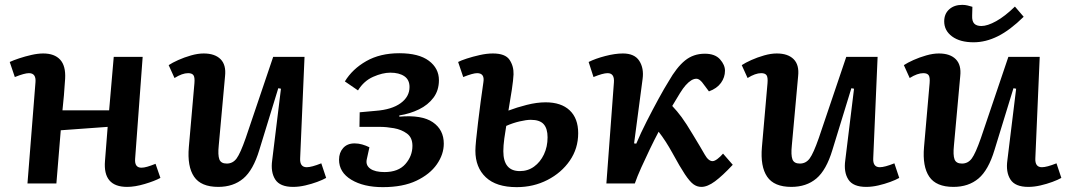

<svg xmlns="http://www.w3.org/2000/svg" viewBox="-20 -755 4397 790"><path d="M423 -233 230 -219 212 0H93L126 -417Q129 -454 99 -454Q81 -454 41 -438L20 -500Q35 -507 59 -515Q83 -523 109.5 -529Q136 -535 158 -535Q204 -535 227.5 -509.5Q251 -484 248 -431Q246 -397 243 -362.5Q240 -328 237 -301H429L448 -521H567L536 -102Q533 -65 562 -65Q572 -65 586 -69Q600 -73 620 -81L640 -23Q616 -10 575.5 2Q535 14 503 14Q403 14 412 -93Z M674 -487Q689 -497 713.5 -508Q738 -519 766 -527Q794 -535 818 -535Q864 -535 887.5 -511.5Q911 -488 906 -442L880 -156Q876 -117 882.5 -99.5Q889 -82 913 -82Q938 -82 953.5 -103Q969 -124 991 -187L1104 -521H1233L1215 -104Q1213 -67 1242 -67Q1262 -67 1302 -83L1322 -23Q1308 -15 1285 -6.5Q1262 2 1236 8Q1210 14 1186 14Q1132 14 1112.5 -16.5Q1093 -47 1100 -96L1136 -390L1125 -392L1047 -138Q1022 -55 981 -20.5Q940 14 878 14Q807 14 778.5 -28Q750 -70 757 -150L780 -413Q782 -437 776 -445.5Q770 -454 754 -454Q730 -454 698 -434Z M1555 15Q1476 15 1425.5 -15.5Q1375 -46 1375 -98Q1375 -127 1392 -146Q1409 -165 1439 -165Q1455 -165 1470.5 -160.5Q1486 -156 1500 -149L1489 -99Q1484 -75 1503.5 -61Q1523 -47 1562 -47Q1619 -47 1648 -80Q1677 -113 1677 -155Q1677 -189 1654.5 -205.5Q1632 -222 1601 -227.5Q1570 -233 1543 -233H1459L1460 -293L1526 -299Q1592 -304 1628.5 -330.5Q1665 -357 1665 -397Q1665 -427 1643.5 -441.5Q1622 -456 1586 -456Q1554 -456 1515.5 -439Q1477 -422 1453 -383L1399 -420Q1430 -471 1487 -503.5Q1544 -536 1623 -536Q1703 -536 1744.5 -505Q1786 -474 1786 -425Q1786 -383 1763.5 -353Q1741 -323 1704 -305Q1667 -287 1623 -280V-275Q1716 -283 1761 -252Q1806 -221 1806 -164Q1806 -120 1777.5 -79Q1749 -38 1693.5 -11.5Q1638 15 1555 15Z M2072 -300Q2106 -313 2147.5 -323.5Q2189 -334 2225 -334Q2289 -334 2324 -301Q2359 -268 2359 -207Q2359 -144 2324.5 -94Q2290 -44 2232.5 -14.5Q2175 15 2106 15Q2022 15 1979 -25.5Q1936 -66 1936 -135Q1936 -149 1939 -180Q1942 -211 1947 -251.5Q1952 -292 1957.5 -335Q1963 -378 1969 -417Q1975 -454 1943 -454Q1926 -454 1886 -438L1865 -500Q1876 -506 1900.5 -514Q1925 -522 1954 -528.5Q1983 -535 2008 -535Q2059 -535 2076.5 -509Q2094 -483 2093 -449Q2092 -426 2086 -386Q2080 -346 2072 -300ZM2063 -237Q2059 -215 2055 -185Q2051 -155 2051 -133Q2051 -51 2119 -51Q2152 -51 2177.5 -69.5Q2203 -88 2218 -119.5Q2233 -151 2233 -190Q2233 -226 2217 -244Q2201 -262 2164 -262Q2146 -262 2118 -255.5Q2090 -249 2063 -237Z M2589 -165 2598 -164Q2616 -207 2641 -256Q2666 -305 2690 -349Q2714 -393 2731 -420Q2764 -478 2798.5 -506Q2833 -534 2880 -534Q2922 -534 2942.5 -511Q2963 -488 2963 -464Q2963 -437 2946.5 -414Q2930 -391 2897 -379L2876 -407Q2860 -431 2845 -431Q2825 -431 2801 -404Q2791 -393 2777 -370.5Q2763 -348 2746 -319Q2766 -298 2784.5 -273Q2803 -248 2831 -201Q2865 -145 2880 -118.5Q2895 -92 2912 -92Q2920 -92 2932 -101Q2944 -110 2955 -123L2995 -77Q2953 -32 2922 -9Q2891 14 2866 14Q2848 14 2833 3Q2818 -8 2798 -38Q2778 -68 2747 -125Q2719 -176 2690 -213Q2672 -179 2653.5 -140.5Q2635 -102 2618.5 -65.5Q2602 -29 2592 0H2475L2506 -416Q2509 -454 2480 -454Q2461 -454 2422 -438L2402 -500Q2430 -514 2470.5 -524.5Q2511 -535 2543 -535Q2591 -535 2610.5 -504.5Q2630 -474 2624 -430Z M3032 -487Q3047 -497 3071.5 -508Q3096 -519 3124 -527Q3152 -535 3176 -535Q3222 -535 3245.5 -511.5Q3269 -488 3264 -442L3238 -156Q3234 -117 3240.5 -99.5Q3247 -82 3271 -82Q3296 -82 3311.5 -103Q3327 -124 3349 -187L3462 -521H3591L3573 -104Q3571 -67 3600 -67Q3620 -67 3660 -83L3680 -23Q3666 -15 3643 -6.5Q3620 2 3594 8Q3568 14 3544 14Q3490 14 3470.5 -16.5Q3451 -47 3458 -96L3494 -390L3483 -392L3405 -138Q3380 -55 3339 -20.5Q3298 14 3236 14Q3165 14 3136.5 -28Q3108 -70 3115 -150L3138 -413Q3140 -437 3134 -445.5Q3128 -454 3112 -454Q3088 -454 3056 -434Z M3699 -487Q3714 -497 3738.5 -508Q3763 -519 3791 -527Q3819 -535 3843 -535Q3889 -535 3912.5 -511.5Q3936 -488 3931 -442L3905 -156Q3901 -117 3907.5 -99.5Q3914 -82 3938 -82Q3963 -82 3978.5 -103Q3994 -124 4016 -187L4129 -521H4258L4240 -104Q4238 -67 4267 -67Q4287 -67 4327 -83L4347 -23Q4333 -15 4310 -6.5Q4287 2 4261 8Q4235 14 4211 14Q4157 14 4137.5 -16.5Q4118 -47 4125 -96L4161 -390L4150 -392L4072 -138Q4047 -55 4006 -20.5Q3965 14 3903 14Q3832 14 3803.5 -28Q3775 -70 3782 -150L3805 -413Q3807 -437 3801 -445.5Q3795 -454 3779 -454Q3755 -454 3723 -434ZM3986 -581Q3930 -581 3897.5 -605Q3865 -629 3865 -667Q3865 -698 3885.5 -716.5Q3906 -735 3939 -735Q3951 -735 3961 -732.5Q3971 -730 3981 -727L3980 -691Q3979 -668 3988.5 -658Q3998 -648 4018 -648Q4043 -648 4079 -668Q4115 -688 4156 -728L4192 -686Q4136 -631 4086 -606Q4036 -581 3986 -581Z"/></svg>

Font: Literata 7pt SemiBold
Style: Italic
Weight: 600
Italic angle: -2°
Designer: Latin by Veronika Burian and Jose Scaglione. Greek by Irene Vlachou. Cyrillic by Vera Evstafieva
Foundry: TypeTogether
Version: Version 3.002